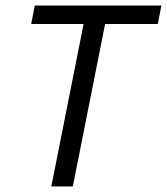

<svg xmlns="http://www.w3.org/2000/svg" viewBox="-20 -676 605 696"><path d="M166 0 283 -589H93L106 -656H565L552 -589H361L244 0Z"/></svg>

Font: TypoPRO Source Sans Pro
Style: Italic
Weight: 400
Italic angle: -11°
Designer: Paul D. Hunt
Foundry: Adobe Systems Incorporated
Version: Version 1.075;PS 2.000;hotconv 1.0.86;makeotf.lib2.5.63406